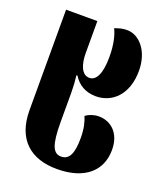

<svg xmlns="http://www.w3.org/2000/svg" viewBox="-146 -641 846 992"><g transform="rotate(20 277.5 -145.5)"><path d="M284 254C438 254 519 178 519 64C519 -32 459 -76 397 -76C370 -76 344 -67 325 -53C337 -24 346 8 346 63C346 142 329 186 283 186C240 186 220 148 220 19V-142C220 -174 218 -205 214 -236H220C246 -194 287 -168 345 -168C433 -168 510 -235 510 -368C510 -475 449 -545 381 -545C355 -545 340 -540 314 -531C330 -499 342 -450 342 -383C342 -290 318 -246 281 -246C239 -246 220 -297 220 -361V-536H48V16C48 179 142 254 284 254Z"/></g></svg>

Font: Noto Serif Georgian Condensed Black
Style: Regular
Weight: 900
Width: 3
Designer: Monotype Design Team, Akaki Razmadze
Foundry: Google LLC
Version: Version 2.003